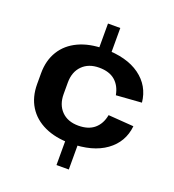

<svg xmlns="http://www.w3.org/2000/svg" viewBox="-149 -906 973 1071"><g transform="rotate(20 337.5 -370.0)"><path d="M381 -790V-631H308V-790ZM381 -109V50H308V-109ZM338 -90Q250 -90 185.5 -120Q121 -150 86.5 -205.5Q52 -261 52 -338V-402Q52 -478 86.5 -534Q121 -590 185.5 -620Q250 -650 338 -650Q471 -650 549 -593.5Q627 -537 637 -440L486 -429Q476 -483 441.5 -512.5Q407 -542 347 -542Q284 -542 247 -504.5Q210 -467 210 -404V-336Q210 -273 246.5 -235.5Q283 -198 347 -198Q406 -198 441 -227.5Q476 -257 486 -311L637 -300Q627 -203 548.5 -146.5Q470 -90 338 -90Z"/></g></svg>

Font: Pathway Extreme 28pt
Style: Bold
Weight: 700
Designer: Eduardo Rodriguez Tunni
Foundry: Eduardo Rodriguez Tunni
Version: Version 1.001;gftools[0.9.26]